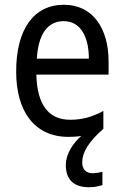

<svg xmlns="http://www.w3.org/2000/svg" viewBox="-20 -566 522 808"><path d="M326 117C326 77 351 32 415 -24V-99C368 -74 327 -62 275 -62C184 -62 136 -126 133 -252H437V-307C437 -446 371 -546 249 -546C123 -546 48 -444 48 -265C48 -99 124 10 268 10C287 10 305 9 322 6C287 37 257 82 257 128C257 188 288 222 355 222C376 222 394 218 411 213V157C401 159 387 163 370 163C342 163 326 147 326 117ZM248 -477C321 -477 354 -408 354 -319H135C141 -423 181 -477 248 -477Z"/></svg>

Font: Noto Sans Oriya Cond
Style: Regular
Weight: 400
Width: 3
Designer: Amélie Bonet and Sol Matas
Foundry: Google LLC
Version: Version 2.006